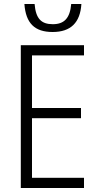

<svg xmlns="http://www.w3.org/2000/svg" viewBox="-20 -940 496 960"><path d="M387 -920H336C330 -849 301 -819 244 -819C186 -819 159 -847 153 -920H102C109 -824 153 -780 243 -780C334 -780 381 -827 387 -920ZM400 0V-51H140V-349H385V-400H140V-663H400V-714H84V0Z"/></svg>

Font: Noto Sans Display SemiCondensed Light
Style: Regular
Weight: 300
Width: 4
Designer: Monotype Design Team
Foundry: Monotype Imaging Inc.
Version: Version 1.900